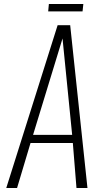

<svg xmlns="http://www.w3.org/2000/svg" viewBox="-20 -935 508 955"><path d="M219.7 -878.4 223.1 -915H394.5L390.6 -878.4ZM144.5 -264.2H338.9L291 -743.7ZM11.2 0 266.6 -809.6H329.1L415 0H360.4L342.3 -223.6H131.8L64.9 0Z"/></svg>

Font: Oswald
Style: Extra-Light
Weight: 200
Designer: Vernon Adams
Foundry: Vernon Adams
Version: 3.0; ttfautohint (v0.94.23-7a4d-dirty) -l 8 -r 50 -G 200 -x 